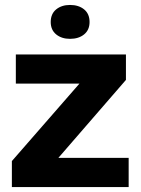

<svg xmlns="http://www.w3.org/2000/svg" viewBox="-20 -756 570 776"><path d="M28 0V-105L301 -418H44V-536H489V-433L216 -118H500V0ZM263 -599Q229 -599 207 -617Q185 -635 185 -667Q185 -700 207 -718Q229 -736 263 -736Q298 -736 320 -718Q342 -700 342 -667Q342 -635 320 -617Q298 -599 263 -599Z"/></svg>

Font: Mona Sans ExtraLight
Style: Bold
Weight: 700
Version: Version 2.000